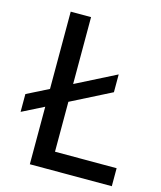

<svg xmlns="http://www.w3.org/2000/svg" viewBox="-116 -864 793 948"><g transform="rotate(15 280.5 -390.0)"><path d="M16 -329 127 -385V-780H231V-438L436 -542V-451L231 -347V-92H546V0H127V-294L16 -238Z"/></g></svg>

Font: Coupeur_Texte
Style: Regular
Weight: 400
Designer: Léa Rolland
Version: Version 1.000;PS 001.000;hotconv 1.0.88;makeotf.lib2.5.64775